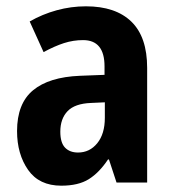

<svg xmlns="http://www.w3.org/2000/svg" viewBox="-20 -578 549 608"><path d="M252 -558Q346 -558 396 -509.5Q446 -461 446 -363V0H349L325 -73H322Q294 -31 261 -10.5Q228 10 174 10Q104 10 69 -40Q34 -90 34 -163Q34 -250 84.5 -292Q135 -334 233 -338L311 -341V-368Q311 -451 243 -451Q212 -451 182.5 -441.5Q153 -432 118 -413L74 -510Q114 -533 159.5 -545.5Q205 -558 252 -558ZM268 -252Q217 -250 194 -226Q171 -202 171 -161Q171 -126 186 -110.5Q201 -95 227 -95Q264 -95 288 -124.5Q312 -154 312 -205V-254Z"/></svg>

Font: Noto Sans Kannada Condensed
Style: Bold
Weight: 700
Width: 3
Designer: Jelle Bosma - Monotype Design Team
Foundry: Monotype Imaging Inc.
Version: Version 2.005; ttfautohint (v1.8.4.7-5d5b)